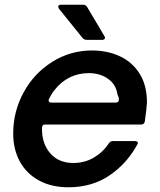

<svg xmlns="http://www.w3.org/2000/svg" viewBox="-20 -783 677 814"><path d="M36 -217Q36 -310 80 -391Q124 -472 201 -520.5Q278 -569 370 -569Q435 -569 488 -544.5Q541 -520 572 -470.5Q603 -421 603 -349Q602 -325 594 -268Q591 -255 579 -255H172Q163 -255 160.5 -250.5Q158 -246 158 -236Q158 -173 193.5 -132.5Q229 -92 291 -92Q339 -92 378 -115Q417 -138 442 -176Q448 -185 459 -185H551Q559 -185 562.5 -181.5Q566 -178 563 -172Q519 -90 444.5 -39.5Q370 11 270 11Q198 11 145 -18Q92 -47 64 -98.5Q36 -150 36 -217ZM470 -348Q476 -348 480 -351Q484 -354 484 -359Q484 -372 478 -382Q472 -425 438 -449Q404 -473 356 -473Q312 -473 275 -454.5Q238 -436 211 -401Q200 -388 188 -364Q186 -360 186 -358Q186 -348 199 -348ZM348 -614Q337 -614 330 -622L230 -746Q227 -751 227 -755Q227 -763 238 -763H332Q343 -763 349 -754L422 -631Q425 -627 425 -623Q425 -614 413 -614Z"/></svg>

Font: Open Sauce Two SemiBold Italic
Style: Regular
Weight: 600
Italic angle: -10°
Designer: Alfredo Marco Pradil
Foundry: Creative Sauce Fz LLC
Version: Version 1.477